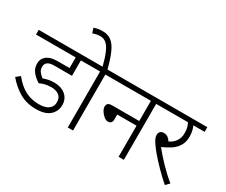

<svg xmlns="http://www.w3.org/2000/svg" viewBox="-138 -1295 2006 1705"><g transform="rotate(30 864.5 -442.0)"><path d="M353 -237Q322 -237 292.5 -230.5Q263 -224 237 -211Q197 -235 167 -270.5Q137 -306 137 -356Q137 -379 144 -396.5Q151 -414 164 -426Q183 -445 212.5 -455Q242 -465 296 -465H407V-574H0V-622H578V-574H460V-416H288Q253 -416 234.5 -411Q216 -406 205 -394Q190 -379 190 -352Q190 -322 208 -300.5Q226 -279 245 -265Q268 -274 295 -280Q322 -286 355 -286Q426 -286 471 -248.5Q516 -211 516 -147Q516 -84 469.5 -42Q423 0 329 0Q230 0 157 -43.5Q84 -87 28 -155L69 -188Q126 -116 189.5 -83Q253 -50 328 -50Q396 -50 429 -76Q462 -102 462 -146Q462 -193 431.5 -215Q401 -237 353 -237Z M711 -574V0H657V-574H563V-622H820V-574ZM657 -615Q634 -705 611.5 -755.5Q589 -806 563 -826.5Q537 -847 503 -847Q481 -847 461.5 -842.5Q442 -838 428 -832L411 -881Q430 -888 451 -892Q472 -896 501 -896Q554 -896 590.5 -867.5Q627 -839 654.5 -777Q682 -715 707 -615Z M805 -622H1341V-574H1232V0H1178V-319H980V-271Q980 -246 969 -234.5Q958 -223 940 -223Q919 -223 897.5 -240Q876 -257 861.5 -281Q847 -305 847 -326Q847 -344 858.5 -355.5Q870 -367 899 -367H1178V-574H805Z M1695 -25 1659 12Q1601 -39 1550.5 -90.5Q1500 -142 1461.5 -187Q1423 -232 1402 -265Q1384 -291 1378.5 -308Q1373 -325 1373 -341Q1373 -359 1385.5 -372Q1398 -385 1422 -385Q1446 -385 1463 -373Q1480 -361 1494 -339Q1535 -359 1558.5 -393.5Q1582 -428 1581 -476Q1582 -508 1574.5 -533Q1567 -558 1558 -574H1326V-622H1729V-574H1613Q1623 -555 1629 -527.5Q1635 -500 1635 -470Q1635 -414 1611 -375Q1587 -336 1547.5 -310Q1508 -284 1461 -264Q1507 -205 1569.5 -140.5Q1632 -76 1695 -25Z"/></g></svg>

Font: Noto Sans Light
Style: Italic
Weight: 300
Italic angle: -12°
Designer: Monotype Design Team
Foundry: Monotype Imaging Inc.
Version: Version 2.013; ttfautohint (v1.8.4.7-5d5b)